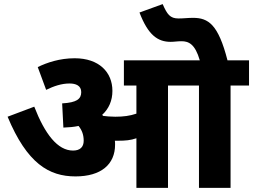

<svg xmlns="http://www.w3.org/2000/svg" viewBox="-20 -916 1234 936"><path d="M541 -211C541 -218 541 -224 540 -230C546 -230 552 -230 559 -230C589 -230 617 -232 645 -242V0H799V-499H950V0H1104V-499H1194V-622H1089C1044 -797 996 -829 921 -829C895 -829 877 -826 850 -826C809 -826 795 -846 773 -896L660 -855C702 -745 749 -712 812 -712C829 -712 844 -715 865 -715C900 -715 931 -701 954 -622H584V-499H645V-362C613 -351 581 -347 542 -347C518 -347 499 -349 483 -351C481 -353 480 -354 478 -356C511 -386 528 -426 528 -473C528 -564 463 -632 344 -632C271 -632 209 -611 164 -589L205 -478C242 -496 280 -509 319 -509C349 -509 376 -499 376 -467C376 -434 355 -416 283 -412L289 -294C316 -295 340 -297 363 -302C380 -281 388 -258 388 -230C388 -199 370 -182 336 -182C261 -182 199 -262 147 -396L17 -347C112 -119 219 -56 348 -56C472 -56 541 -114 541 -211Z"/></svg>

Font: Noto Sans Devanagari UI ExtraBold
Style: Regular
Weight: 800
Designer: Jelle Bosma - Monotype Design Team
Foundry: Monotype Imaging Inc.
Version: Version 2.003